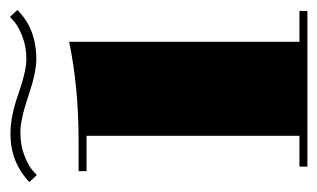

<svg xmlns="http://www.w3.org/2000/svg" viewBox="-178 -501 638 386"><g transform="rotate(-90 141.0 -308.0)"><path d="M61 -453H-10V-469H50Q159 -469 250 -488V-25H312V-9H-1V-25H61ZM215 -554Q188 -554 141 -570Q94 -586 68 -586Q42 -586 21.5 -578Q1 -570 -8 -562L-18 -553L-32 -568Q8 -606 65 -606Q100 -606 145.5 -590Q191 -574 215.5 -574Q240 -574 260.5 -582Q281 -590 290 -598L300 -607L314 -592Q276 -554 215 -554Z"/></g></svg>

Font: Elsie Swash Caps Black
Style: Regular
Weight: 900
Designer: Alejandro Inler
Foundry: Alejandro Inler
Version: 1.003